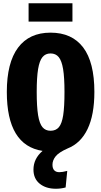

<svg xmlns="http://www.w3.org/2000/svg" viewBox="-20 -914 623 1182"><path d="M426 -894V-781H156V-894ZM396 0Q342 24 322.5 48.5Q303 73 303 100Q303 123 314 134.5Q325 146 345 146Q365 146 394 138L384 240Q355 248 324 248Q263 248 224.5 217Q186 186 186 130Q186 63 242 15Q22 -19 22 -348Q22 -528 91 -620.5Q160 -713 291 -713Q423 -713 492 -622Q561 -531 561 -348Q561 -207 519 -119.5Q477 -32 396 0ZM206 -348Q206 -257 214.5 -205Q223 -153 241.5 -131Q260 -109 291 -109Q324 -109 342.5 -131Q361 -153 369 -204.5Q377 -256 377 -348Q377 -437 368.5 -488.5Q360 -540 341.5 -562.5Q323 -585 291 -585Q260 -585 241.5 -562.5Q223 -540 214.5 -488.5Q206 -437 206 -348Z"/></svg>

Font: Fira Sans Extra Condensed ExtraBold
Style: Regular
Weight: 800
Width: 1
Designer: Carrois Corporate & Edenspiekermann AG
Foundry: Carrois Corporate GbR & Edenspiekermann AG
Version: Version 4.203